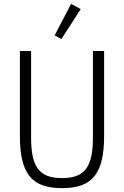

<svg xmlns="http://www.w3.org/2000/svg" viewBox="-20 -962 642 994"><path d="M141 -698V-248Q141 -194 149 -154.5Q157 -115 175.5 -89.5Q194 -64 224.5 -52Q255 -40 301 -40Q347 -40 377.5 -52Q408 -64 426.5 -89.5Q445 -115 453 -154.5Q461 -194 461 -248V-698H519V-257Q519 -186 507.5 -135.5Q496 -85 470.5 -52Q445 -19 403.5 -3.5Q362 12 301 12Q240 12 198.5 -3.5Q157 -19 131.5 -52Q106 -85 94.5 -135.5Q83 -186 83 -257V-698ZM298 -760 263 -779 348 -942 398 -915Z"/></svg>

Font: IBM Plex Sans Cond Light
Style: Regular
Weight: 300
Width: 3
Designer: Mike Abbink, Paul van der Laan, Pieter van Rosmalen
Foundry: Bold Monday
Version: Version 1.3